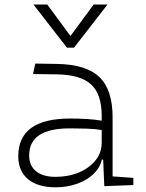

<svg xmlns="http://www.w3.org/2000/svg" viewBox="-20 -796 626 826"><path d="M428.7 4.9 423.8 -109.4H418Q410.6 -75.2 383.1 -48.3Q355.5 -21.5 313 -5.9Q270.5 9.8 218.8 9.8Q142.1 9.8 100.3 -25.4Q58.6 -60.5 58.6 -124Q58.6 -286.1 282.2 -286.1Q320.3 -286.1 355.2 -283.9Q390.1 -281.7 417.5 -276.9V-297.9Q417.5 -391.1 371.8 -432.9Q326.2 -474.6 224.6 -476.1L122.1 -477.5L131.8 -522.5L224.6 -521Q350.6 -519 407.5 -464.6Q464.4 -410.2 464.4 -291.5V-37.1L553.7 -30.8V0ZM417.5 -236.8Q386.7 -241.7 349.9 -242.7Q313 -243.7 279.8 -243.7Q105.5 -243.7 105.5 -127.4Q105.5 -83 135.3 -59.1Q165 -35.2 218.8 -35.2Q275.4 -35.2 320.3 -54.4Q365.2 -73.7 391.4 -106.7Q417.5 -139.6 417.5 -181.2ZM268.1 -590.8 124 -776.4H183.6L283.2 -641.1L382.8 -776.4H442.4L298.3 -590.8Z"/></svg>

Font: Cascadia Mono NF ExtraLight
Style: Regular
Weight: 200
Monospace: yes
Designer: Aaron Bell
Foundry: Saja Typeworks
Version: Version 2404.023; ttfautohint (v1.8.4)